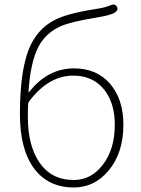

<svg xmlns="http://www.w3.org/2000/svg" viewBox="-20 -815 624 848"><path d="M306 13Q193 13 130.5 -71Q68 -155 68 -311Q68 -497 107 -597Q143 -686 220 -726Q275 -755 396 -774Q448 -782 466 -791Q487 -801 496 -786Q505 -770 485 -758Q469 -748 404 -737Q294 -719 250 -700Q183 -671 150 -609Q114 -539 106 -410Q106 -405 109 -409Q191 -513 307 -513Q408 -513 466.5 -444.5Q525 -376 525 -264Q525 -139 459 -61Q397 13 306 13ZM306 -20Q383 -20 435 -88.5Q487 -157 487 -264Q487 -359 441 -418Q391 -481 304 -481Q195 -481 110 -369Q104 -362 104 -353L103 -322Q103 -310 103 -298Q103 -174 153 -99Q206 -20 306 -20Z"/></svg>

Font: Resource Han Rounded JP ExtraLight
Style: Regular
Weight: 250
Designer: Cyano Hao (round all glyphs); Ryoko NISHIZUKA 西塚涼子 (kana, bopomofo & ideographs); Paul D. Hunt (Latin, Greek & Cyrillic)
Foundry: Cyano Hao
Version: 0.990